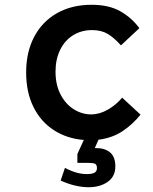

<svg xmlns="http://www.w3.org/2000/svg" viewBox="-20 -578 640 804"><path d="M568.5 -98Q535.5 -57 493.2 -28.8Q451 -0.5 392.5 7L377 42H381Q420 42 441.5 60.8Q463 79.5 463 119Q463 161 431 183.5Q399 206 351 206Q324 206 293.5 198.8Q263 191.5 234 178L252 125Q277.5 138.5 300 144.8Q322.5 151 345 151Q365 151 375.5 145.2Q386 139.5 386 126Q386 112.5 378.5 108.2Q371 104 350 104H304V67L331 8Q260.5 2.5 205.8 -32.8Q151 -68 120.2 -129.8Q89.5 -191.5 89.5 -275Q89.5 -360 123.2 -424Q157 -488 219 -523Q281 -558 363.5 -558Q435.5 -558 483.5 -531Q531.5 -504 563.5 -460L486.5 -388Q458.5 -419.5 431.5 -435.8Q404.5 -452 365.5 -452Q321 -452 286.2 -430.5Q251.5 -409 232 -369.5Q212.5 -330 212.5 -278Q212.5 -222.5 233.8 -182Q255 -141.5 289.2 -120.2Q323.5 -99 361.5 -99Q397 -99 431.8 -119Q466.5 -139 491.5 -169Z"/></svg>

Font: JuliaMono Latin
Style: Bold
Weight: 700
Monospace: yes
Designer: cormullion
Foundry: corm
Version: Version 0.038; ttfautohint (v1.8)